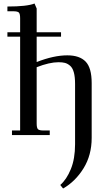

<svg xmlns="http://www.w3.org/2000/svg" viewBox="-20 -766 633 1089"><path d="M22 -558.1V-583H94.2V-662.1Q94.2 -687 87.2 -694.6Q80.1 -702.1 55.2 -702.1H22V-729Q133.8 -729 175.8 -746.1L188 -717.8V-583H326.2V-558.1H188V-414.1Q284.7 -452.1 361.8 -452.1Q431.6 -452.1 465.8 -416.5Q500 -380.9 500 -294.9V16.1Q500 113.8 453.9 188.5Q407.7 263.2 337.9 303.2L321.8 283.2Q357.4 252.4 381.6 193.6Q405.8 134.8 405.8 51.8V-290Q405.8 -330.1 398.7 -355.7Q391.6 -381.3 377.4 -393.3Q363.3 -405.3 348.6 -409.2Q334 -413.1 312 -413.1Q260.7 -413.1 188 -384.8V-65.9Q188 -41 195.1 -33.4Q202.1 -25.9 227.1 -25.9H262.2V0H47.9V-25.9H94.2V-558.1Z"/></svg>

Font: Dihjauti S
Style: Bold
Weight: 700
Designer: T. Christopher White
Version: Version 3.0.0